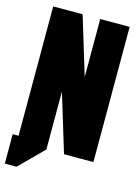

<svg xmlns="http://www.w3.org/2000/svg" viewBox="-126 -790 720 986"><g transform="rotate(15 234.5 -297.0)"><path d="M31.2 -31.2V-718.8H187.5L281.2 -410.6V-718.8H437.5V0H281.2L187.5 -308.1V0L62.5 125H0V-31.2Z"/></g></svg>

Font: Signwood
Style: Regular
Weight: 400
Designer: GGBotNet
Foundry: GGBotNet
Version: 0.95